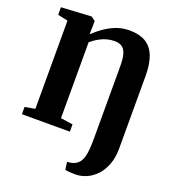

<svg xmlns="http://www.w3.org/2000/svg" viewBox="-175 -878 1103 1253"><g transform="rotate(20 377.0 -252.0)"><path d="M424 245 416.5 191Q425 191 439.5 189Q454 187 469.5 179.5Q487.5 170.5 499 155.8Q510.5 141 517.5 117.5Q524.5 94 527 60.2Q529.5 26.5 529.5 -19.5V-514Q529.5 -568.5 519.8 -599.2Q510 -630 490.2 -642.8Q470.5 -655.5 439.5 -655.5Q413 -655.5 387 -648.5Q361 -641.5 335 -627.2Q309 -613 282 -590.5V-63L366.5 -50.5V0H33.5V-50.5L104 -63V-675.5L34 -690.5V-743L233.5 -754.5H244.5L271.5 -733.5V-696.5L270 -641Q311 -679.5 349.8 -704.5Q388.5 -729.5 427.5 -742Q466.5 -754.5 508.5 -754.5Q575 -754.5 619 -729Q663 -703.5 684.8 -649.2Q706.5 -595 706.5 -510V-8Q706.5 57 688 105.2Q669.5 153.5 638.8 185.8Q608 218 571 234Q534 250 496 250Q473.5 250 455.2 248.8Q437 247.5 424 245Z"/></g></svg>

Font: Merriweather 60pt Black
Style: Regular
Weight: 900
Version: Version 2.100